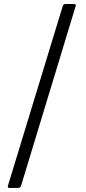

<svg xmlns="http://www.w3.org/2000/svg" viewBox="-20 -794 426 949"><path d="M345.9 -774.1H304.3C296.2 -773.8 292.3 -771 289.8 -763.1L19.2 123.9C17.4 132.1 19.2 134.6 27.3 134.9H69.6C77.8 134.6 81.3 131.7 84.2 123.9L353.7 -763.1C355.8 -771.3 353.7 -773.8 345.9 -774.1Z"/></svg>

Font: Margiela Serif Medium
Style: Regular
Weight: 500
Designer: Andreas Faust, Stefan Endress
Version: Version 1.002;FEAKit 1.0